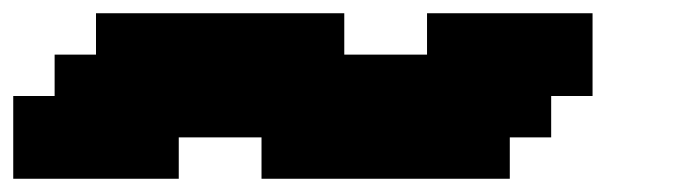

<svg xmlns="http://www.w3.org/2000/svg" viewBox="-20 -895 1040 290"><path d="M375 -625H750V-687.5H812.5V-750H875V-875H625V-812.5H500V-875H125V-812.5H62.5V-750H0V-625H250V-687.5H375Z"/></svg>

Font: Faithful 32x
Style: Bold
Weight: 400
Foundry: Faithful Resource Pack
Version: Version 1.0; January 27, 2023